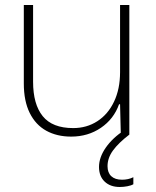

<svg xmlns="http://www.w3.org/2000/svg" viewBox="-20 -537 621 766"><path d="M75 -204V-517H112V-211Q112 -121 150.5 -73.5Q189 -26 272 -26Q326 -26 368.5 -53.5Q411 -81 435 -131.5Q459 -182 459 -249V-517H496V0H462L459 -121H455Q434 -62 382.5 -27Q331 8 264 8Q207 8 164.5 -15.5Q122 -39 98.5 -86.5Q75 -134 75 -204ZM375 129Q375 91 402 52Q429 13 478 -19H486L496 0Q453 33 431 63Q409 93 409 126Q409 152 424 166Q439 180 467 180Q492 180 512 170V198Q504 203 488.5 206Q473 209 458 209Q420 209 397.5 187.5Q375 166 375 129Z"/></svg>

Font: Mona Sans VF XLt
Style: Regular
Weight: 200
Designer: Deni Anggara
Foundry: GitHub
Version: Version 2.000;Glyphs 3.2.3 (3260)